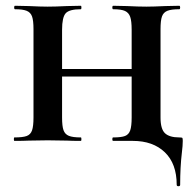

<svg xmlns="http://www.w3.org/2000/svg" viewBox="-20 -488 672 665"><path d="M143 -249H482V-223H143ZM32 -456Q29 -456 29 -462Q29 -468 32 -468L80 -467Q120 -465 145 -465Q172 -465 212 -467L260 -468Q262 -468 262 -462Q262 -456 260 -456Q220 -456 207.5 -442Q195 -428 195 -385V-81Q195 -51 200 -37Q205 -23 218.5 -17.5Q232 -12 260 -12Q262 -12 262 -6Q262 0 260 0Q229 0 212 -1L145 -2L80 -1Q62 0 30 0Q28 0 28 -6Q28 -12 30 -12Q59 -12 72.5 -17Q86 -22 91 -36.5Q96 -51 96 -81V-387Q96 -417 91 -431Q86 -445 72.5 -450.5Q59 -456 32 -456ZM372 -12Q400 -12 413 -17Q426 -22 431 -36.5Q436 -51 436 -81V-385Q436 -415 431 -429.5Q426 -444 413 -450Q400 -456 372 -456Q369 -456 369 -462Q369 -468 372 -468L420 -467Q460 -465 487 -465Q511 -465 553 -467L601 -468Q604 -468 604 -462Q604 -456 601 -456Q573 -456 559.5 -450.5Q546 -445 541 -431Q536 -417 536 -387V-81Q536 -41 551.5 -26.5Q567 -12 601 -12Q610 -12 611.5 -10.5Q613 -9 613 0Q613 16 610 40Q604 90 604 152Q604 157 598 157Q592 157 592 152Q592 79 551 39.5Q510 0 440 0H372Q369 0 369 -6Q369 -12 372 -12Z"/></svg>

Font: Cormorant Unicase
Style: Bold
Weight: 700
Designer: Christian Thalmann (Catharsis Fonts)
Foundry: Catharsis Fonts
Version: Version 4.000